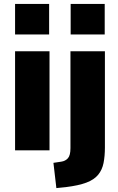

<svg xmlns="http://www.w3.org/2000/svg" viewBox="-20 -768 603 981"><path d="M57 -592V-748H231V-592ZM57 0V-506H233V0ZM341 -592V-748H515V-592ZM268 193 253 64 293 58Q314 55 327 40.5Q340 26 340 -11V-506H516V-14Q516 30 509 65Q502 100 481.5 125Q461 150 421.5 165Q382 180 317 188Z"/></svg>

Font: Nunito Sans 7pt Condensed Black
Style: Regular
Weight: 900
Width: 3
Designer: Vernon Adams
Foundry: Vernon Adams
Version: Version 3.101;gftools[0.9.27]